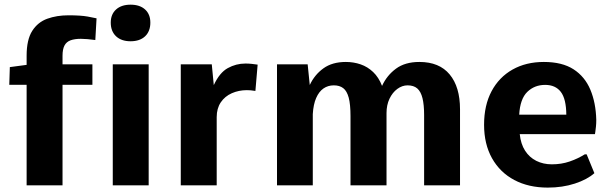

<svg xmlns="http://www.w3.org/2000/svg" viewBox="-20 -809 2669 838"><path d="M96.2 0V-439H20.5L22.9 -516.1L96.2 -525.9V-565.9Q96.2 -635.7 120.6 -674.1Q145 -712.4 186.5 -727.3Q228 -742.2 278.8 -742.2Q332 -742.2 362.3 -736.8Q392.6 -731.4 401.4 -729L396 -634.3Q377.4 -636.7 361.6 -638.2Q345.7 -639.6 333 -639.6Q306.2 -639.6 288.1 -633.1Q270 -626.5 261.5 -610.4Q252.9 -594.2 252.9 -565.9V-528.3H383.3V-439H252.9V0ZM472.2 0V-528.3H628.9V0ZM549.8 -628.9Q509.8 -628.9 486.6 -650.6Q463.4 -672.4 463.4 -710.4Q463.4 -746.6 486.6 -767.6Q509.8 -788.6 549.8 -788.6Q590.3 -788.6 613.3 -767.6Q636.2 -746.6 636.2 -710.4Q636.2 -672.4 613.3 -650.6Q590.3 -628.9 549.8 -628.9Z M769 0V-528.3H904.3L913.1 -437.5Q938 -491.7 974.1 -511.7Q1010.3 -531.7 1051.3 -531.7Q1064.9 -531.7 1078.1 -530.3Q1091.3 -528.8 1104.5 -526.9L1094.7 -412.1Q1084 -414.1 1074.2 -414.8Q1064.5 -415.5 1057.6 -415.5Q1022 -415.5 991.7 -402.1Q961.4 -388.7 943.6 -362.3Q925.8 -335.9 925.8 -297.9V0Z M1189 0V-528.3H1322.8L1332 -438Q1353 -482.9 1391.6 -510.7Q1430.2 -538.6 1489.3 -538.6Q1523.4 -538.6 1554 -528.1Q1584.5 -517.6 1608.6 -494.6Q1632.8 -471.7 1647.5 -434.1Q1668.5 -480 1708.3 -509.3Q1748 -538.6 1810.5 -538.6Q1897.5 -538.6 1942.6 -484.1Q1987.8 -429.7 1987.8 -332V0H1831.1V-307.1Q1831.1 -351.6 1824 -380.4Q1816.9 -409.2 1801.3 -422.9Q1785.6 -436.5 1758.8 -436.5Q1735.4 -436.5 1714.1 -420.9Q1692.9 -405.3 1679.9 -377.9Q1667 -350.6 1667 -315.4V0H1509.8V-302.2Q1509.8 -353.5 1502 -382.8Q1494.1 -412.1 1478 -424.3Q1461.9 -436.5 1437 -436.5Q1411.6 -436.5 1391.8 -422.9Q1372.1 -409.2 1359.9 -381.3Q1347.7 -353.5 1345.2 -311V0Z M2370.6 9.8Q2287.1 9.8 2224.6 -23.4Q2162.1 -56.6 2127.4 -118.4Q2092.8 -180.2 2092.8 -264.2Q2092.8 -349.6 2125.5 -410.9Q2158.2 -472.2 2217 -505.4Q2275.9 -538.6 2353.5 -538.6Q2433.6 -538.6 2483.2 -506.6Q2532.7 -474.6 2556.6 -417.7Q2580.6 -360.8 2582.5 -285.6Q2582.5 -270 2581.1 -256.6Q2579.6 -243.2 2578.4 -234.4Q2577.1 -225.6 2576.7 -223.6H2248.5Q2252.9 -180.7 2271.7 -151.4Q2290.5 -122.1 2320.8 -106.9Q2351.1 -91.8 2388.7 -91.8Q2430.2 -91.8 2465.8 -104Q2501.5 -116.2 2532.2 -135.3H2540.5L2574.2 -53.2Q2543 -25.4 2489 -7.8Q2435.1 9.8 2370.6 9.8ZM2246.1 -308.6H2451.7Q2451.2 -377.4 2427.7 -408Q2404.3 -438.5 2359.4 -438.5Q2313 -438.5 2281.5 -408Q2250 -377.4 2246.1 -308.6Z"/></svg>

Font: Comme
Style: Bold
Weight: 700
Version: Version 1.000;gftools[0.9.27]